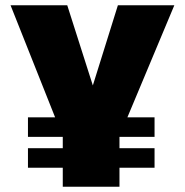

<svg xmlns="http://www.w3.org/2000/svg" viewBox="-20 -708 701 728"><path d="M218 0V-72H86V-146H218V-189H86V-263H189L20 -688H235L332 -384L427 -688H641L463 -263H566V-189H433V-146H566V-72H433V0Z"/></svg>

Font: Paytone One
Style: Regular
Weight: 400
Designer: Vernon Adams
Foundry: Vernon Adams
Version: Version 1.002; ttfautohint (v1.8.4.7-5d5b);gftools[0.9.23]